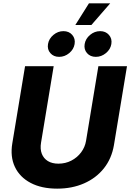

<svg xmlns="http://www.w3.org/2000/svg" viewBox="-20 -1126 785 1156"><path d="M324.2 9.8Q230 9.8 164.6 -24.7Q99.1 -59.1 69.8 -120.8Q40.5 -182.6 54.2 -263.7L130.9 -727.5H303.2L227.1 -267.1Q220.7 -228.5 231.7 -200.2Q242.7 -171.9 268.3 -156.2Q293.9 -140.6 331.5 -140.6Q374 -140.6 409.4 -158.9Q444.8 -177.2 468.3 -208.5Q491.7 -239.7 498 -277.8L572.3 -727.5H744.6L666 -252.4Q652.3 -171.4 605.5 -112.5Q558.6 -53.7 486.3 -22Q414.1 9.8 324.2 9.8ZM557.1 -783.7Q523.4 -783.7 503.9 -806.2Q484.4 -828.6 489.7 -860.8Q495.1 -893.1 522.2 -915.8Q549.3 -938.5 583 -938.5Q616.2 -938.5 636 -915.8Q655.8 -893.1 650.4 -860.8Q645 -828.6 617.7 -806.2Q590.3 -783.7 557.1 -783.7ZM335.9 -783.7Q302.7 -783.7 283.2 -806.2Q263.7 -828.6 269 -860.8Q274.4 -893.1 301.5 -915.8Q328.6 -938.5 361.8 -938.5Q395.5 -938.5 415 -915.8Q434.6 -893.1 429.2 -860.8Q423.8 -828.6 396.7 -806.2Q369.6 -783.7 335.9 -783.7ZM433.6 -975.6 515.6 -1106H643.6L530.3 -975.6Z"/></svg>

Font: Inter 16pt ExtraBold
Style: Italic
Weight: 800
Italic angle: -9.3988°
Version: Version 4.001;git-66647c0bb